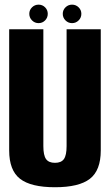

<svg xmlns="http://www.w3.org/2000/svg" viewBox="-20 -801 478 826"><path d="M216.5 4.5Q113 4.5 66.2 -31.8Q19.5 -68 19.5 -154V-675H166.5V-172.5Q166.5 -133 178 -116.8Q189.5 -100.5 216.5 -100.5Q243.5 -100.5 255 -116.8Q266.5 -133 266.5 -172.5V-675H413.5V-154Q413.5 -68 366.8 -31.8Q320 4.5 216.5 4.5ZM290 -701.5Q273.5 -701.5 261.8 -713.2Q250 -725 250 -741.5Q250 -758 261.8 -769.5Q273.5 -781 290 -781Q306.5 -781 318.2 -769.5Q330 -758 330 -741.5Q330 -725 318.2 -713.2Q306.5 -701.5 290 -701.5ZM146 -701.5Q129.5 -701.5 117.8 -713.2Q106 -725 106 -741.5Q106 -758 117.8 -769.5Q129.5 -781 146 -781Q162.5 -781 174 -769.5Q185.5 -758 185.5 -741.5Q185.5 -725 174 -713.2Q162.5 -701.5 146 -701.5Z"/></svg>

Font: Anybody Condensed Regular
Style: Bold
Weight: 700
Width: 3
Designer: Tyler Finck
Foundry: Etcetera Type Company
Version: Version 1.010; ttfautohint (v1.8.3) -l 8 -r 50 -G 200 -x 14 